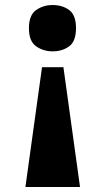

<svg xmlns="http://www.w3.org/2000/svg" viewBox="-20 -563 419 763"><path d="M232 -296 298 180H81L147 -296ZM189 -543Q228 -543 255 -523Q282 -503 282 -451Q282 -399 255 -379Q228 -359 189 -359Q152 -359 123.5 -379Q95 -399 95 -451Q95 -503 123.5 -523Q152 -543 189 -543Z"/></svg>

Font: Noto Rashi Hebrew Black
Style: Regular
Weight: 900
Version: Version 1.006